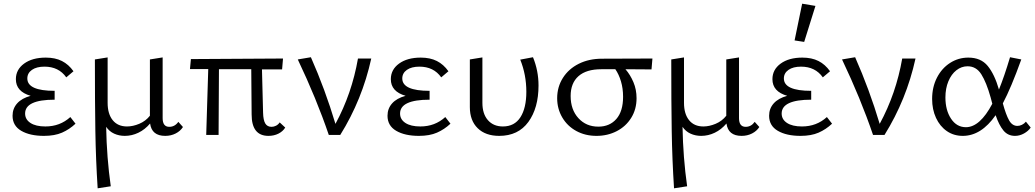

<svg xmlns="http://www.w3.org/2000/svg" viewBox="-20 -731 5607 1040"><path d="M389 -61Q356 -30 316 -12.5Q276 5 218 5Q142 5 95 -22.5Q48 -50 48 -104Q48 -143 73 -171Q98 -199 146 -212Q66 -235 66 -302Q66 -354 110.5 -386.5Q155 -419 228 -419Q279 -419 315.5 -400.5Q352 -382 378 -345L339 -312Q298 -370 221 -370Q178 -370 153 -352.5Q128 -335 128 -306Q128 -239 276 -239V-191Q116 -191 116 -116Q116 -84 145 -65Q174 -46 226 -46Q305 -46 361 -97Z M971 -43Q957 -21 931.5 -8Q906 5 875 5Q802 5 793 -62Q765 -29 729.5 -12Q694 5 656 5Q625 5 598.5 -7Q572 -19 555 -44Q558 123 580 278L509 289Q499 134 496.5 -21Q494 -176 494 -409L563 -420V-174Q563 -114 590.5 -80Q618 -46 668 -46Q700 -46 734.5 -60.5Q769 -75 792 -104V-409L861 -420V-91Q861 -44 897 -44Q927 -44 946 -71Z M1525 -40Q1512 -19 1488 -7Q1464 5 1434 5Q1343 5 1343 -111L1341 -356H1166L1164 0H1097L1108 -357H1009L1014 -411L1513 -414L1508 -355H1399L1405 -121Q1406 -80 1417 -62Q1428 -44 1451 -44Q1463 -44 1475 -50Q1487 -56 1495 -68Z M1991 -414Q1942 -191 1823 0H1761Q1694 -197 1593 -409L1664 -421Q1741 -247 1797 -60Q1886 -224 1919 -414Z M2420 -61Q2387 -30 2347 -12.5Q2307 5 2249 5Q2173 5 2126 -22.5Q2079 -50 2079 -104Q2079 -143 2104 -171Q2129 -199 2177 -212Q2097 -235 2097 -302Q2097 -354 2141.5 -386.5Q2186 -419 2259 -419Q2310 -419 2346.5 -400.5Q2383 -382 2409 -345L2370 -312Q2329 -370 2252 -370Q2209 -370 2184 -352.5Q2159 -335 2159 -306Q2159 -239 2307 -239V-191Q2147 -191 2147 -116Q2147 -84 2176 -65Q2205 -46 2257 -46Q2336 -46 2392 -97Z M2525 -151V-409L2593 -420V-174Q2593 -114 2623 -80Q2653 -46 2704 -46Q2767 -46 2799 -96Q2831 -146 2831 -234Q2831 -326 2798 -408L2867 -421Q2897 -348 2897 -268Q2897 -146 2842 -70.5Q2787 5 2684 5Q2610 5 2567.5 -36.5Q2525 -78 2525 -151Z M3509 -355Q3462 -356 3368 -356Q3394 -326 3411 -286Q3428 -246 3428 -199Q3428 -139 3399 -92.5Q3370 -46 3320.5 -20.5Q3271 5 3211 5Q3150 5 3101.5 -21.5Q3053 -48 3025.5 -95Q2998 -142 2998 -199Q2998 -260 3029 -309Q3060 -358 3115 -385.5Q3170 -413 3241 -413L3514 -414ZM3313 -356H3237Q3156 -356 3113.5 -318.5Q3071 -281 3071 -211Q3071 -137 3113 -91Q3155 -45 3221 -45Q3282 -45 3318.5 -86.5Q3355 -128 3355 -207Q3355 -252 3343.5 -290.5Q3332 -329 3313 -356Z M4093 -43Q4079 -21 4053.5 -8Q4028 5 3997 5Q3924 5 3915 -62Q3887 -29 3851.5 -12Q3816 5 3778 5Q3747 5 3720.5 -7Q3694 -19 3677 -44Q3680 123 3702 278L3631 289Q3621 134 3618.5 -21Q3616 -176 3616 -409L3685 -420V-174Q3685 -114 3712.5 -80Q3740 -46 3790 -46Q3822 -46 3856.5 -60.5Q3891 -75 3914 -104V-409L3983 -420V-91Q3983 -44 4019 -44Q4049 -44 4068 -71Z M4487 -61Q4454 -30 4414 -12.5Q4374 5 4316 5Q4240 5 4193 -22.5Q4146 -50 4146 -104Q4146 -143 4171 -171Q4196 -199 4244 -212Q4164 -235 4164 -302Q4164 -354 4208.5 -386.5Q4253 -419 4326 -419Q4377 -419 4413.5 -400.5Q4450 -382 4476 -345L4437 -312Q4396 -370 4319 -370Q4276 -370 4251 -352.5Q4226 -335 4226 -306Q4226 -239 4374 -239V-191Q4214 -191 4214 -116Q4214 -84 4243 -65Q4272 -46 4324 -46Q4403 -46 4459 -97ZM4284 -512 4325 -711 4397 -699 4336 -504Z M4939 -414Q4890 -191 4771 0H4709Q4642 -197 4541 -409L4612 -421Q4689 -247 4745 -60Q4834 -224 4867 -414Z M5563 -40Q5550 -21 5526.5 -8Q5503 5 5478 5Q5439 5 5415 -24.5Q5391 -54 5373 -107Q5295 5 5195 5Q5146 5 5108.5 -21Q5071 -47 5050 -92.5Q5029 -138 5029 -195Q5029 -259 5055 -310Q5081 -361 5126 -390Q5171 -419 5225 -419Q5293 -419 5330 -374Q5367 -329 5391 -246Q5420 -317 5451 -421L5512 -409Q5457 -256 5412 -171Q5429 -109 5446 -79Q5463 -49 5491 -49Q5503 -49 5515.5 -55Q5528 -61 5537 -72ZM5355 -169 5346 -203Q5323 -285 5295.5 -328.5Q5268 -372 5221 -372Q5188 -372 5160.5 -350.5Q5133 -329 5117 -290.5Q5101 -252 5101 -203Q5101 -134 5131.5 -88Q5162 -42 5212 -42Q5288 -42 5355 -169Z"/></svg>

Font: Ysabeau
Style: Regular
Weight: 400
Designer: Christian Thalmann (Catharsis Fonts)
Version: Version 0.003